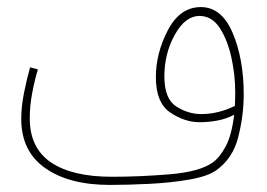

<svg xmlns="http://www.w3.org/2000/svg" viewBox="-20 -501 753 542"><path d="M548 -179Q511 -179 477.5 -200.5Q444 -222 444 -285Q444 -350 473.5 -403Q503 -456 543 -456Q578 -456 600 -422.5Q622 -389 633 -339.5Q644 -290 644 -241Q644 -220 643 -202Q596 -179 548 -179ZM290 21Q341 21 401.5 18Q462 15 514 6Q566 -3 590 -20Q637 -53 652.5 -114Q668 -175 668 -235Q668 -334 637 -407.5Q606 -481 547 -481Q488 -481 454 -416Q420 -351 420 -283Q420 -211 460.5 -183.5Q501 -156 544 -156Q567 -156 592.5 -160.5Q618 -165 641 -177Q634 -119 617 -87.5Q600 -56 580 -42Q543 -16 459 -9Q375 -2 296 -2Q184 -2 124 -42.5Q64 -83 64 -167Q64 -202 71 -239Q78 -276 87 -305L65 -311Q56 -280 48 -240Q40 -200 40 -165Q40 -74 107.5 -26.5Q175 21 290 21Z"/></svg>

Font: Noto Sans Arabic Condensed Thin
Style: Regular
Weight: 250
Width: 3
Designer: Nadine Chahine
Foundry: Monotype Imaging Inc.
Version: 1.001